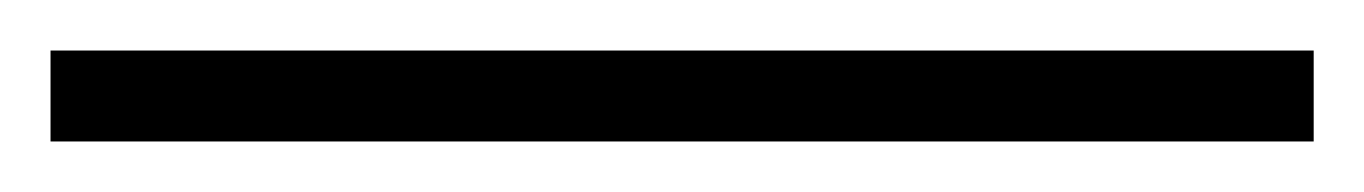

<svg xmlns="http://www.w3.org/2000/svg" viewBox="-20 7 540 76"><path d="M0 27H500V63H0Z"/></svg>

Font: Moderustic Med
Style: Regular
Weight: 500
Designer: Tural Alisoy
Foundry: TAFT Foundry
Version: Version 2.110